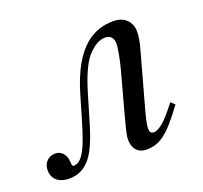

<svg xmlns="http://www.w3.org/2000/svg" viewBox="-131 -542 693 654"><g transform="rotate(-20 215.0 -214.5)"><path d="M428 -115 407 -89C377 -52 355 -38 341 -38C329 -38 326 -45 326 -56C326 -64 328 -81 338 -117L394 -320C400 -341 404 -362 404 -380C404 -415 380 -441 340 -441C272 -441 196 -408 148 -242L134 -194C105 -94 84 -24 45 -24C35 -24 42 -45 34 -61C26 -78 13 -85 0 -85C-21 -85 -44 -72 -44 -39C-44 -4 -16 12 15 12C47 12 69 1 88 -19C123 -56 142 -131 155 -174L173 -235C194 -306 214 -347 237 -369C255 -386 272 -398 295 -398C310 -398 324 -389 324 -365C324 -353 317 -313 309 -282L265 -120C251 -68 249 -55 249 -45C249 -7 271 9 296 9C343 9 374 -9 442 -102Z"/></g></svg>

Font: STIXGeneral
Style: Italic
Weight: 400
Italic angle: -16.33°
Designer: MicroPress Inc., with final additions and corrections provided by Coen Hoffman, Elsevier (retired)
Version: Version 1.1.0